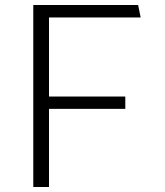

<svg xmlns="http://www.w3.org/2000/svg" viewBox="-20 -750 660 770"><path d="M113.5 -730H176.5V0H113.5ZM156 -363H482.5V-313.5H156ZM156 -730H534L544 -680H156Z"/></svg>

Font: Monaspace Krypton Var
Style: Regular
Weight: 400
Designer: Riley Cran and the Lettermatic Team
Version: Version 1.101 (Monaspace Krypton Var)